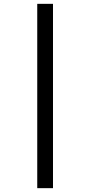

<svg xmlns="http://www.w3.org/2000/svg" viewBox="-20 -889 446 1000"><path d="M174 -869H256V91H174Z"/></svg>

Font: Merriweather 48pt
Style: Bold Italic
Weight: 700
Italic angle: -7.8°
Version: Version 2.101